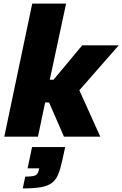

<svg xmlns="http://www.w3.org/2000/svg" viewBox="-20 -763 683 1072"><path d="M4 0 160 -743H349L258 -318H279L439 -510H643L423 -259L540 0H337L254 -191H232L192 0ZM107 289 121 223Q166 223 179.5 215Q193 207 197 185L199 177H134L159 58H344L327 136Q317 181 305 210.5Q293 240 270.5 257.5Q248 275 209 282Q170 289 107 289Z"/></svg>

Font: Saira ExtraBold
Style: Italic
Weight: 800
Italic angle: -12°
Designer: Hector Gatti with collaboration of the Omnibus-Type team
Foundry: Omnibus-Type
Version: Version 1.100; ttfautohint (v1.8.3)